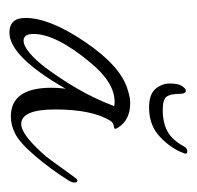

<svg xmlns="http://www.w3.org/2000/svg" viewBox="-25 -389 417 407"><g transform="rotate(90 183.5 -185.5)"><path d="M49 3Q18 3 18 -31Q18 -82 68 -156Q117 -229 165 -246Q174 -249 182 -251Q190 -253 198 -253Q234 -253 250 -228Q253 -224 253 -221Q253 -219 246 -218Q240 -217 236 -211Q212 -172 212 -94Q212 -22 243 -22Q264 -22 304 -66Q310 -72 321 -87Q332 -102 343 -117.5Q354 -133 358 -138Q361 -141 363 -141Q367 -141 367 -134Q367 -129 361 -120Q339 -85 311 -52Q283 -19 263 -9Q245 0 227 0Q166 0 166 -86Q166 -93 166.5 -100.5Q167 -108 168 -116Q100 3 49 3ZM66 -27Q77 -27 92 -39.5Q107 -52 123 -73Q147 -105 168 -141Q189 -177 205 -219Q202 -220 196 -220Q155 -220 113 -169Q52 -96 52 -48Q52 -27 66 -27ZM208 -293Q180 -293 168.5 -306.5Q157 -320 157 -337Q157 -355 162.5 -363Q168 -371 172 -371Q179 -371 179 -357Q179 -338 185 -330Q191 -322 213 -322Q240 -322 258.5 -332Q277 -342 291 -368Q295 -374 300 -374Q309 -374 304 -365Q295 -340 270.5 -316.5Q246 -293 208 -293Z"/></g></svg>

Font: Corinthia
Style: Regular
Weight: 400
Designer: Robert E. Leuschke
Foundry: Robert E. Leuschke
Version: Version 1.013; ttfautohint (v1.8.3)